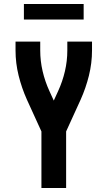

<svg xmlns="http://www.w3.org/2000/svg" viewBox="-20 -944 540 964"><path d="M188 0V-284L115 -444Q89 -502 73.5 -564.5Q58 -627 58 -691V-735H182V-691Q182 -638 194 -586.5Q206 -535 228 -487L250 -439L272 -487Q294 -535 306 -586.5Q318 -638 318 -691V-735H442V-691Q442 -627 426.5 -564.5Q411 -502 385 -444L312 -284V0ZM100 -846V-924H400V-846Z"/></svg>

Font: Iosevka Curly Extrabold
Style: Regular
Weight: 800
Monospace: yes
Designer: Belleve Invis
Foundry: Belleve Invis
Version: Version 22.1.2; ttfautohint (v1.8.4)